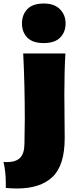

<svg xmlns="http://www.w3.org/2000/svg" viewBox="-90 -850 433 1092"><path d="M35 -717Q35 -766 65.5 -798Q96 -830 159 -830Q219 -830 251 -797.5Q283 -765 283 -717Q283 -667 252 -636Q221 -605 159 -605Q96 -605 65.5 -636Q35 -667 35 -717ZM282 -546Q276 -446 276 -314L277 -184Q278 -144 278 -65Q278 90 209 156Q140 222 7 222Q-24 222 -57 219V188Q-57 128 -70 71L-51 72Q-1 72 23.5 48.5Q48 25 49 -30Q51 -120 51 -173Q51 -366 42 -546Z"/></svg>

Font: Dela Gothic One
Style: Regular
Weight: 400
Designer: aratakana
Foundry: aratakana
Version: Version 1.004